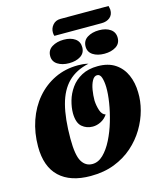

<svg xmlns="http://www.w3.org/2000/svg" viewBox="-147 -1129 1060 1257"><g transform="rotate(-15 383.5 -500.5)"><path d="M310 22Q173 22 99.5 -47.5Q26 -117 26 -253Q26 -346 54 -427.5Q82 -509 134 -570Q186 -631 257.5 -665.5Q329 -700 416 -700Q432 -700 449 -698.5Q466 -697 485 -692Q398 -673 345 -620.5Q292 -568 268 -476.5Q244 -385 244 -248Q244 -136 269.5 -93.5Q295 -51 341 -51Q381 -51 415 -84Q449 -117 476 -170.5Q503 -224 521.5 -286.5Q540 -349 549.5 -409Q559 -469 558 -514Q557 -553 548.5 -579Q540 -605 520 -605Q500 -605 486.5 -580.5Q473 -556 467 -520Q461 -484 461 -448Q463 -412 473.5 -380.5Q484 -349 508 -342Q490 -315 462.5 -301Q435 -287 407 -287Q365 -287 334.5 -313Q304 -339 303 -404Q303 -444 315.5 -488.5Q328 -533 356 -572.5Q384 -612 429.5 -636.5Q475 -661 539 -661Q610 -661 656.5 -630Q703 -599 726.5 -546Q750 -493 751 -427Q753 -369 736.5 -307Q720 -245 685 -186.5Q650 -128 597 -81Q544 -34 472.5 -6Q401 22 310 22ZM317 -926Q313 -937 313 -948Q312 -977 331.5 -1000Q351 -1023 384 -1023H710Q712 -1016 713 -1009Q714 -1002 715 -997Q716 -963 694 -944.5Q672 -926 637 -926ZM365 -728Q318 -728 287 -748Q256 -768 256 -805Q256 -845 289 -865.5Q322 -886 369 -886Q416 -886 445 -865.5Q474 -845 474 -807Q474 -768 443 -748Q412 -728 365 -728ZM604 -728Q557 -728 526.5 -748Q496 -768 496 -805Q496 -845 528.5 -865.5Q561 -886 608 -886Q655 -886 684.5 -865.5Q714 -845 714 -807Q714 -768 682.5 -748Q651 -728 604 -728Z"/></g></svg>

Font: Sansita Swashed Black
Style: Regular
Weight: 900
Designer: Pablo Cosgaya
Foundry: Omnibus-Type
Version: Version 1.003; ttfautohint (v1.8.3)